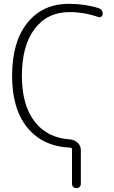

<svg xmlns="http://www.w3.org/2000/svg" viewBox="-20 -760 593 1000"><path d="M346 9Q204 3 123.5 -94Q43 -191 43 -365Q43 -542 122.5 -641Q202 -740 339 -740Q422 -740 492 -718Q515 -711 515 -687Q515 -679 507.5 -673.5Q500 -668 493 -671Q418 -697 342 -697Q226 -697 160 -609Q94 -521 94 -365Q94 -214 159.5 -128Q225 -42 344 -34Q368 -32 384.5 -16.5Q401 -1 401 22V197Q401 207 394.5 213.5Q388 220 378 220Q368 220 361.5 213.5Q355 207 355 197V18Q355 9 346 9Z"/></svg>

Font: Rounded Mplus 1c Light
Style: Regular
Weight: 300
Version: Version 1.059.20150529